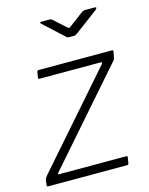

<svg xmlns="http://www.w3.org/2000/svg" viewBox="-114 -814 689 886"><g transform="rotate(-15 231.0 -371.0)"><path d="M6 0Q1 0 -0.5 -2Q-2 -4 -1 -9L2 -31Q3 -37 6.5 -41.5Q10 -46 15 -53L389 -480Q393 -484 392.5 -487Q392 -490 387 -490H95Q90 -490 89 -492Q88 -494 89 -499L93 -523Q94 -528 96.5 -529Q99 -530 102 -530H452Q457 -530 457 -524L452 -498Q451 -492 448.5 -486.5Q446 -481 440 -476L67 -50Q63 -45 63.5 -43Q64 -41 68 -41H388Q396 -41 394 -34L390 -9Q389 -5 388 -2.5Q387 0 381 0H6ZM364 -737Q369 -740 372.5 -741Q376 -742 380 -742H425Q432 -742 432.5 -739Q433 -736 427 -730L316 -647Q313 -645 309 -642.5Q305 -640 299 -640H276Q268 -640 264.5 -643.5Q261 -647 257 -651L168 -733Q164 -737 164 -739.5Q164 -742 169 -742H210Q215 -742 218 -740.5Q221 -739 225 -735L279 -686Q287 -680 288.5 -681Q290 -682 300 -689Z"/></g></svg>

Font: Libre Franklin Thin ExtraLight
Style: Italic
Weight: 250
Italic angle: -8°
Version: Version 3.000